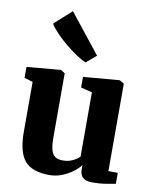

<svg xmlns="http://www.w3.org/2000/svg" viewBox="-97 -962 835 1046"><g transform="rotate(10 321.0 -439.0)"><path d="M485.5 10Q449.5 10 433.2 -5.2Q417 -20.5 417 -50V-74Q402 -53 375.2 -33.5Q348.5 -14 316 -1.5Q283.5 11 249 11Q153 11 112 -37Q71 -85 71 -197V-473L24 -487V-547.5L210.5 -564H212.5L235 -549.5V-193.5Q235 -151 241.8 -126.2Q248.5 -101.5 264.2 -90.8Q280 -80 306 -80Q330 -80 347.8 -86.2Q365.5 -92.5 378.5 -101Q391.5 -109.5 399 -117V-473L336.5 -489V-547.5L533.5 -564H538L562 -549.5V-66L614 -65.5V-5Q595.5 -1.5 562 4.2Q528.5 10 485.5 10ZM336.5 -628Q315 -636 284.8 -656Q254.5 -676 223 -702Q191.5 -728 165.2 -755.2Q139 -782.5 125.5 -805L220.5 -890.5L392 -674.5L337.5 -628Z"/></g></svg>

Font: Merriweather 28pt Black
Style: Regular
Weight: 900
Version: Version 2.100